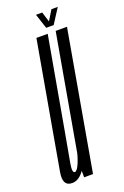

<svg xmlns="http://www.w3.org/2000/svg" viewBox="-161 -733 506 782"><g transform="rotate(-20 91.5 -342.0)"><path d="M63 0H101.5L207 -600H158L62.5 -58.5ZM123.5 -600H74.5L5 -206.5Q-11 -113.5 -21.8 -54Q-32.5 5.5 10 5.5Q40 5.5 63.2 -29Q86.5 -63.5 94 -106.5L74 -120.5Q69 -90.5 57 -61.8Q45 -33 35 -33Q22.5 -33 29.5 -72.5Q36.5 -112 53 -203ZM126 -625H158.5L199.5 -689H172L145.5 -645.5L132 -689H105Z"/></g></svg>

Font: Anybody UltraCondensed Light
Style: Italic
Weight: 300
Width: 1
Italic angle: -10°
Version: Version 1.113;gftools[0.9.25]